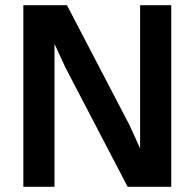

<svg xmlns="http://www.w3.org/2000/svg" viewBox="-20 -720 750 740"><path d="M232 -460 190 -551V0H70V-700H238L478 -240L520 -148V-700H640V0H472Z"/></svg>

Font: Retni Sans
Style: Bold
Weight: 700
Designer: Vitaly Kuzmin
Foundry: ParaType Ltd.
Version: Version 1.00;March 2, 2019;FontCreator 11.5.0.2425 64-bit; t